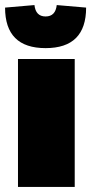

<svg xmlns="http://www.w3.org/2000/svg" viewBox="-43 -738 360 758"><path d="M28 -505H252V0H28ZM-23 -708 93 -718Q98 -673 137 -673Q176 -673 181 -718L297 -708Q297 -548 137 -548Q-23 -548 -23 -708Z"/></svg>

Font: Cairo Black
Style: Regular
Weight: 900
Designer: Mohamed Gaber, Accademia di Belle Arti di Urbino and others
Foundry: Kief Type Foundry, Accademia di Belle Arti di Urbino and others
Version: Version 3.011